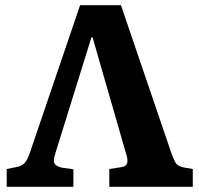

<svg xmlns="http://www.w3.org/2000/svg" viewBox="-20 -723 772 743"><path d="M6 0V-69L46 -77Q66 -81 76.5 -93.5Q87 -106 97 -136L290 -703H448L644 -128Q655 -98 663 -88.5Q671 -79 691 -75L726 -69V0H403V-69L449 -76Q466 -78 471 -89Q476 -100 470 -121L338 -579H334L194 -129Q185 -102 191 -90.5Q197 -79 220 -74L264 -68V0Z"/></svg>

Font: Literata 18pt
Style: Bold
Weight: 700
Designer: Latin by Veronika Burian and Jose Scaglione. Greek by Irene Vlachou. Cyrillic by Vera Evstafieva.
Foundry: TypeTogether
Version: Version 3.103;gftools[0.9.29]